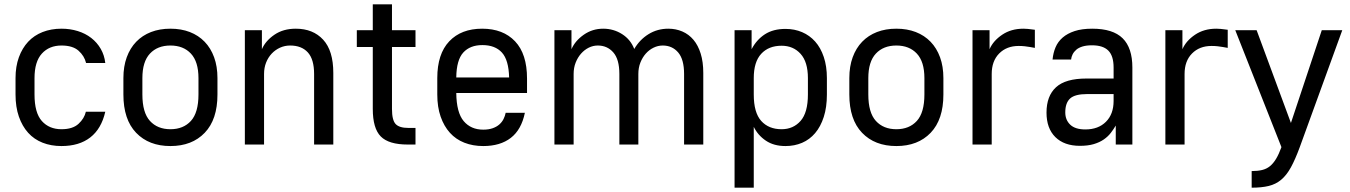

<svg xmlns="http://www.w3.org/2000/svg" viewBox="-20 -670 6259 890"><path d="M265 7Q217 7 177.5 -8.5Q138 -24 110.5 -54.5Q83 -85 67.5 -129.5Q52 -174 52 -232V-308Q52 -362 67.5 -404.5Q83 -447 110.5 -476.5Q138 -506 177.5 -521.5Q217 -537 265 -537Q305 -537 340.5 -526Q376 -515 403 -494Q430 -473 447 -443.5Q464 -414 468 -378H379Q371 -411 344 -435Q317 -459 265 -459Q208 -459 174 -421.5Q140 -384 140 -308V-232Q140 -147 174 -109Q208 -71 265 -71Q317 -71 344 -96Q371 -121 378 -152H468Q450 -73 398.5 -33Q347 7 265 7Z M770 7Q670 7 611 -54.5Q552 -116 552 -232V-308Q552 -362 567.5 -404.5Q583 -447 611.5 -476.5Q640 -506 680 -521.5Q720 -537 770 -537Q820 -537 860 -521.5Q900 -506 928.5 -476.5Q957 -447 972.5 -404.5Q988 -362 988 -308V-232Q988 -116 929 -54.5Q870 7 770 7ZM770 -71Q830 -71 865 -109.5Q900 -148 900 -232V-308Q900 -384 865 -421.5Q830 -459 770 -459Q710 -459 675 -421.5Q640 -384 640 -308V-232Q640 -148 675 -109.5Q710 -71 770 -71Z M1115 -530H1194V-442Q1211 -481 1252 -509Q1293 -537 1351 -537Q1431 -537 1478 -486Q1525 -435 1525 -332V0H1436V-327Q1436 -395 1407 -427Q1378 -459 1325 -459Q1300 -459 1278 -449Q1256 -439 1239.5 -421.5Q1223 -404 1213.5 -380Q1204 -356 1204 -327V0H1115Z M1870 0Q1782 0 1745 -37.5Q1708 -75 1708 -165V-452H1634V-530H1708V-650H1797V-530H1906V-452H1797V-165Q1797 -113 1814 -95Q1831 -77 1873 -77H1906V0Z M2220 7Q2172 7 2132.5 -8.5Q2093 -24 2065.5 -54.5Q2038 -85 2022.5 -129.5Q2007 -174 2007 -232V-308Q2007 -420 2062.5 -478.5Q2118 -537 2215 -537Q2312 -537 2367.5 -478.5Q2423 -420 2423 -306V-239H2095Q2096 -148 2129.5 -108.5Q2163 -69 2220 -69Q2245 -69 2263.5 -75.5Q2282 -82 2294.5 -93Q2307 -104 2314 -118Q2321 -132 2324 -147H2413Q2397 -69 2348 -31Q2299 7 2220 7ZM2216 -461Q2159 -461 2127.5 -426.5Q2096 -392 2095 -311H2340Q2338 -392 2306.5 -426.5Q2275 -461 2216 -461Z M2550 -530H2629V-442Q2646 -481 2686 -509Q2726 -537 2776 -537Q2824 -537 2863.5 -512Q2903 -487 2920 -443Q2945 -486 2986 -511.5Q3027 -537 3078 -537Q3113 -537 3143 -524Q3173 -511 3194.5 -485.5Q3216 -460 3228 -421.5Q3240 -383 3240 -332V0H3151V-327Q3151 -395 3123.5 -427Q3096 -459 3052 -459Q3030 -459 3009.5 -449Q2989 -439 2973.5 -421.5Q2958 -404 2948.5 -380Q2939 -356 2939 -327V0H2851V-327Q2851 -395 2823 -427Q2795 -459 2751 -459Q2729 -459 2709 -449Q2689 -439 2673.5 -421.5Q2658 -404 2648.5 -380Q2639 -356 2639 -327V0H2550Z M3385 -530H3464V-442Q3487 -486 3525.5 -511Q3564 -536 3621 -536Q3663 -536 3698 -521Q3733 -506 3758.5 -477.5Q3784 -449 3798.5 -406Q3813 -363 3813 -308V-232Q3813 -173 3798.5 -128Q3784 -83 3758.5 -53Q3733 -23 3698 -8Q3663 7 3621 7Q3567 7 3530 -18Q3493 -43 3474 -82V200H3385ZM3603 -71Q3657 -71 3691 -109.5Q3725 -148 3725 -232V-308Q3725 -383 3691 -420.5Q3657 -458 3603 -458Q3543 -458 3508.5 -420.5Q3474 -383 3474 -308V-232Q3474 -148 3508.5 -109.5Q3543 -71 3603 -71Z M4135 7Q4035 7 3976 -54.5Q3917 -116 3917 -232V-308Q3917 -362 3932.5 -404.5Q3948 -447 3976.5 -476.5Q4005 -506 4045 -521.5Q4085 -537 4135 -537Q4185 -537 4225 -521.5Q4265 -506 4293.5 -476.5Q4322 -447 4337.5 -404.5Q4353 -362 4353 -308V-232Q4353 -116 4294 -54.5Q4235 7 4135 7ZM4135 -71Q4195 -71 4230 -109.5Q4265 -148 4265 -232V-308Q4265 -384 4230 -421.5Q4195 -459 4135 -459Q4075 -459 4040 -421.5Q4005 -384 4005 -308V-232Q4005 -148 4040 -109.5Q4075 -71 4135 -71Z M4488 -530H4567V-442Q4584 -481 4625.5 -509Q4667 -537 4724 -537Q4735 -537 4744 -536Q4753 -535 4761 -534Q4770 -533 4777 -532V-448Q4767 -450 4755 -452Q4744 -454 4730.5 -455.5Q4717 -457 4702 -457Q4646 -457 4611.5 -422Q4577 -387 4577 -327V0H4488Z M4986 6Q4913 6 4872 -34.5Q4831 -75 4831 -148Q4831 -225 4875 -265.5Q4919 -306 5016 -306H5142V-357Q5142 -411 5117.5 -435.5Q5093 -460 5042 -460Q5016 -460 4998 -454.5Q4980 -449 4969 -439.5Q4958 -430 4952 -418Q4946 -406 4945 -394H4859Q4862 -425 4873 -451Q4884 -477 4906 -496Q4928 -515 4961.5 -526Q4995 -537 5043 -537Q5139 -537 5184 -492.5Q5229 -448 5229 -357V0H5152V-88Q5142 -71 5129 -54Q5116 -37 5096.5 -23.5Q5077 -10 5050 -2Q5023 6 4986 6ZM5011 -70Q5071 -70 5106.5 -105.5Q5142 -141 5142 -202V-234H5020Q4963 -234 4940.5 -213.5Q4918 -193 4918 -149Q4918 -114 4941 -92Q4964 -70 5011 -70Z M5382 -530H5461V-442Q5478 -481 5519.5 -509Q5561 -537 5618 -537Q5629 -537 5638 -536Q5647 -535 5655 -534Q5664 -533 5671 -532V-448Q5661 -450 5649 -452Q5638 -454 5624.5 -455.5Q5611 -457 5596 -457Q5540 -457 5505.5 -422Q5471 -387 5471 -327V0H5382Z M5782 123Q5810 123 5830.5 118Q5851 113 5866.5 100.5Q5882 88 5895 66.5Q5908 45 5920 12L5706 -530H5805L5964 -100L6107 -530H6202L6005 12Q5984 69 5964 105.5Q5944 142 5919 163Q5894 184 5861 192Q5828 200 5782 200Z"/></svg>

Font: Golos UI
Style: Regular
Weight: 400
Designer: A.Korolkova, Vitaly Kuzmin
Foundry: ParaType Ltd
Version: Version 2.000